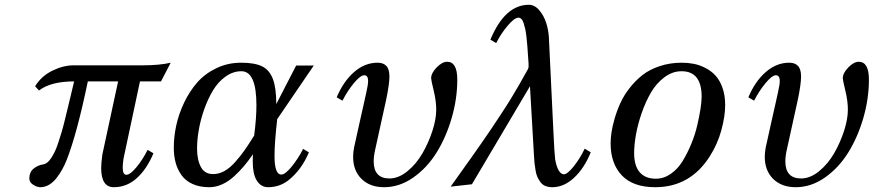

<svg xmlns="http://www.w3.org/2000/svg" viewBox="-20 -761 3609 793"><path d="M589.8 -142.1 613.8 -127.9Q586.4 -62.5 544.9 -25.1Q503.4 12.2 450.2 12.2Q397.9 12.2 397.9 -66.9Q397.9 -87.9 402.8 -123L467.8 -424.8H342.8Q297.4 -206.5 254.9 -99.1Q247.1 -79.6 237.5 -62.3Q228 -44.9 214.6 -27.1Q201.2 -9.3 183.6 1.5Q166 12.2 147 12.2Q132.8 12.2 116.9 2Q101.1 -8.3 101.1 -23.9Q101.1 -49.8 118.4 -64.2Q135.7 -78.6 158.2 -82Q167.5 -83.5 175.8 -90.1Q184.1 -96.7 192.1 -109.4Q200.2 -122.1 206.8 -135.7Q213.4 -149.4 220.7 -171.6Q228 -193.8 233.6 -212.4Q239.3 -231 246.6 -260.5Q253.9 -290 259 -311.3Q264.2 -332.5 272.5 -367.4Q280.8 -402.3 286.1 -424.8Q189.9 -424.8 141.1 -387.2L125 -404.8Q151.4 -447.3 196.5 -469.2Q241.7 -491.2 284.2 -491.2H567.9Q639.6 -491.2 685.1 -502L645 -424.8H558.1L490.2 -106Q486.8 -83 486.8 -68.8Q486.8 -39.1 502 -39.1Q517.6 -39.1 543.5 -70.3Q569.3 -101.6 589.8 -142.1Z M1125 -269Q1113.8 -171.9 1113.8 -116.2Q1113.8 -40 1142.1 -40Q1157.7 -40 1184.6 -72.8Q1211.4 -105.5 1231.9 -146L1255.9 -131.8Q1225.6 -59.6 1170.9 -16.1Q1134.3 12.2 1086.9 12.2Q1057.6 12.2 1040 -16.1Q1023.9 -42.5 1023.9 -94.2Q1023.9 -114.3 1024.9 -124Q1005.9 -96.7 988 -75.4Q970.2 -54.2 946.8 -32.7Q923.3 -11.2 897.2 0.5Q871.1 12.2 844.7 12.2Q805.2 12.2 776.1 -0.7Q747.1 -13.7 730.2 -36.9Q713.4 -60.1 705.6 -88.4Q697.8 -116.7 697.8 -150.9Q697.8 -195.8 708 -243.2Q718.3 -290.5 740.5 -337.2Q762.7 -383.8 794.4 -420.2Q826.2 -456.5 873.3 -479.2Q920.4 -502 976.1 -502Q1031.7 -502 1062.3 -487.1Q1092.8 -472.2 1106.9 -435.3Q1121.1 -398.4 1121.1 -331.1L1203.1 -490.2H1275.9ZM1029.8 -201.2Q1039.1 -273.4 1039.1 -326.2Q1039.1 -466.8 977.1 -466.8Q942.4 -466.8 911.6 -444.8Q880.9 -422.9 859.9 -387.9Q838.9 -353 823.7 -310.3Q808.6 -267.6 801.3 -225.8Q793.9 -184.1 793.9 -147.9Q793.9 -101.1 809.6 -71.5Q825.2 -42 859.9 -42Q883.8 -42 906.2 -54.2Q928.7 -66.4 950.7 -91.1Q972.7 -115.7 989.7 -139.9Q1006.8 -164.1 1029.8 -201.2Z M1394.5 -345.2 1370.6 -358.9Q1397.9 -424.3 1442.1 -463.1Q1486.3 -502 1539.6 -502Q1563.5 -502 1575.9 -488.5Q1588.4 -475.1 1588.4 -444.8Q1588.4 -413.6 1574.7 -348.1L1529.8 -144Q1523.4 -116.2 1523.4 -95.2Q1523.4 -23.9 1588.4 -23.9Q1626 -23.9 1662.6 -53.7Q1699.2 -83.5 1724.6 -127.4Q1750 -171.4 1765.9 -220.2Q1781.7 -269 1781.7 -308.1Q1781.7 -343.8 1771.2 -387Q1760.7 -430.2 1760.7 -438Q1760.7 -459 1783.4 -482.4Q1806.2 -505.9 1826.7 -505.9Q1868.7 -505.9 1868.7 -432.1Q1868.7 -353.5 1845.7 -274.2Q1822.8 -194.8 1783.4 -131.3Q1744.1 -67.9 1687 -27.8Q1629.9 12.2 1566.4 12.2Q1507.8 12.2 1473.1 -22.2Q1438.5 -56.6 1438.5 -112.8Q1438.5 -132.8 1442.4 -151.9Q1454.1 -205.6 1465.6 -256.8Q1477.1 -308.1 1482.7 -332.8Q1488.3 -357.4 1492.9 -378.9Q1497.6 -400.4 1499 -409.9Q1500.5 -419.4 1500.5 -425.8Q1500.5 -450.2 1484.4 -450.2Q1468.8 -450.2 1441.9 -418Q1415 -385.7 1394.5 -345.2Z M2029.3 -583 2005.4 -597.2Q2065.4 -741.2 2164.1 -741.2Q2188.5 -741.2 2207.5 -718.5Q2226.6 -695.8 2236.1 -665.8Q2245.6 -635.7 2247.1 -605L2265.1 -229Q2270 -123.5 2272.9 -102.5Q2283.7 -43.9 2308.1 -41Q2323.2 -41 2349.1 -73.2Q2375 -105.5 2395 -147L2419.9 -131.8Q2393.1 -65.9 2351.1 -26.9Q2309.1 12.2 2261.2 12.2Q2245.1 12.2 2232.9 7.3Q2220.7 2.4 2212.9 -7.8Q2205.1 -18.1 2200 -29.1Q2194.8 -40 2191.9 -57.6Q2189 -75.2 2187.5 -88.9Q2186 -102.5 2185.1 -124L2168.9 -404.8L1929.2 0L1841.3 9.8Q1848.6 -0.5 1883.3 -49.3Q1918 -98.1 1928.2 -112.3Q1938.5 -126.5 1968.5 -169.7Q1998.5 -212.9 2011.5 -232.4Q2024.4 -252 2049.3 -289.6Q2074.2 -327.1 2089.6 -352.5Q2105 -377.9 2124 -410.6Q2143.1 -443.4 2159.2 -473.1Q2163.1 -481 2163.1 -483.9V-498Q2162.6 -507.3 2161.1 -526.4Q2159.2 -554.2 2158.2 -568.4Q2157.2 -582.5 2154.8 -605.2Q2152.3 -627.9 2149.7 -639.6Q2147 -651.4 2143.1 -664.3Q2139.2 -677.2 2133.5 -682.6Q2127.9 -688 2121.1 -688Q2105 -688 2077.1 -655.3Q2049.3 -622.6 2029.3 -583Z M2502 -168.9Q2502 -189 2505.6 -214.4Q2509.3 -239.7 2518.8 -272.2Q2528.3 -304.7 2542.7 -336.2Q2557.1 -367.7 2580.8 -397.9Q2604.5 -428.2 2633.8 -451.2Q2663.1 -474.1 2705.1 -488Q2747.1 -502 2795.9 -502Q2821.8 -502 2845.7 -497.3Q2869.6 -492.7 2893.8 -480.2Q2918 -467.8 2935.5 -448.5Q2953.1 -429.2 2964.1 -398.2Q2975.1 -367.2 2975.1 -327.1Q2975.1 -281.2 2959.5 -223.6Q2943.8 -166 2912.1 -116.2Q2831.1 12.2 2686 12.2Q2594.7 12.2 2548.3 -36.6Q2502 -85.4 2502 -168.9ZM2599.1 -128.9Q2599.1 -76.2 2622.1 -49.6Q2645 -22.9 2689 -22.9Q2721.7 -22.9 2750.5 -43Q2779.3 -63 2799.1 -95.2Q2818.8 -127.4 2834.7 -165.8Q2850.6 -204.1 2859.6 -242.7Q2868.7 -281.2 2873.3 -311.8Q2877.9 -342.3 2877.9 -361.8Q2877.9 -466.8 2794.9 -466.8Q2757.3 -466.8 2724.1 -441.9Q2690.9 -417 2668.7 -378.9Q2646.5 -340.8 2630.4 -294.4Q2614.3 -248 2606.7 -205.3Q2599.1 -162.6 2599.1 -128.9Z M3094.7 -345.2 3070.8 -358.9Q3098.1 -424.3 3142.3 -463.1Q3186.5 -502 3239.7 -502Q3263.7 -502 3276.1 -488.5Q3288.6 -475.1 3288.6 -444.8Q3288.6 -413.6 3274.9 -348.1L3230 -144Q3223.6 -116.2 3223.6 -95.2Q3223.6 -23.9 3288.6 -23.9Q3326.2 -23.9 3362.8 -53.7Q3399.4 -83.5 3424.8 -127.4Q3450.2 -171.4 3466.1 -220.2Q3481.9 -269 3481.9 -308.1Q3481.9 -343.8 3471.4 -387Q3460.9 -430.2 3460.9 -438Q3460.9 -459 3483.6 -482.4Q3506.3 -505.9 3526.9 -505.9Q3568.8 -505.9 3568.8 -432.1Q3568.8 -353.5 3545.9 -274.2Q3522.9 -194.8 3483.6 -131.3Q3444.3 -67.9 3387.2 -27.8Q3330.1 12.2 3266.6 12.2Q3208 12.2 3173.3 -22.2Q3138.7 -56.6 3138.7 -112.8Q3138.7 -132.8 3142.6 -151.9Q3154.3 -205.6 3165.8 -256.8Q3177.2 -308.1 3182.9 -332.8Q3188.5 -357.4 3193.1 -378.9Q3197.8 -400.4 3199.2 -409.9Q3200.7 -419.4 3200.7 -425.8Q3200.7 -450.2 3184.6 -450.2Q3168.9 -450.2 3142.1 -418Q3115.2 -385.7 3094.7 -345.2Z"/></svg>

Font: Linguistics Pro
Style: Italic
Weight: 400
Italic angle: -12°
Designer: Stefan Peev, Context Ltd
Foundry: Stefan Peev, Context Ltd
Version: Version 001.000